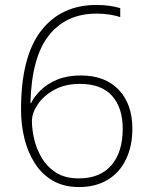

<svg xmlns="http://www.w3.org/2000/svg" viewBox="-20 -746 610 776"><path d="M65 -303Q65 -517 146 -621.5Q227 -726 370 -726Q398 -726 422.5 -722.5Q447 -719 466 -713V-677Q448 -683 423.5 -687Q399 -691 370 -691Q248 -691 178 -603.5Q108 -516 103 -330H106Q119 -357 145.5 -382.5Q172 -408 212 -424.5Q252 -441 307 -441Q405 -441 460 -383Q515 -325 515 -226Q515 -156 489.5 -102.5Q464 -49 415.5 -19.5Q367 10 299 10Q238 10 194 -15.5Q150 -41 121.5 -85Q93 -129 79 -185Q65 -241 65 -303ZM299 -25Q384 -25 430 -78Q476 -131 476 -226Q476 -310 433 -358.5Q390 -407 303 -407Q243 -407 199.5 -383Q156 -359 132.5 -324Q109 -289 109 -256Q109 -226 117.5 -186.5Q126 -147 147.5 -110Q169 -73 205.5 -49Q242 -25 299 -25Z"/></svg>

Font: Noto Sans Gujarati UI ExtraLight
Style: Regular
Weight: 200
Designer: Jelle Bosma - Monotype Design Team, Universal Thirst
Foundry: Monotype Imaging Inc.
Version: Version 2.106; ttfautohint (v1.8.4.7-5d5b)